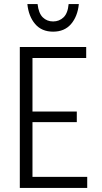

<svg xmlns="http://www.w3.org/2000/svg" viewBox="-20 -920 501 940"><path d="M77 0V-690H402V-636H139V-374H356V-322H139V-54H407V0ZM114 -900H164Q169 -855 189.5 -835Q210 -815 240 -815Q270 -815 291 -835Q312 -855 316 -900H366Q360 -840 328 -802.5Q296 -765 240 -765Q184 -765 152 -802.5Q120 -840 114 -900Z"/></svg>

Font: Radio Canada Condensed Light
Style: Regular
Weight: 300
Width: 3
Designer: Charles Daoud, Etienne Aubert Bonn, Alexandre Saumier Demers, Jacques Le Bailly
Foundry: Radio-Canada
Version: Version 2.104; ttfautohint (v1.8.4.7-5d5b);gftools[0.9.28.de